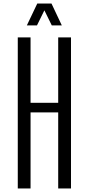

<svg xmlns="http://www.w3.org/2000/svg" viewBox="-20 -1072 505 1092"><path d="M81.1 0V-859.4H153.8V-487.3H311V-859.4H383.8V0H311V-432.6H153.8V0ZM132.8 -927.7 191.9 -1051.8H272.9L331.5 -927.7H274.4L232.4 -1013.2L190.4 -927.7Z"/></svg>

Font: Antonio Thin
Style: Regular
Weight: 250
Designer: Vernon Adams
Foundry: Vernon Adams
Version: Version 1.002